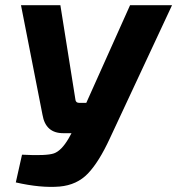

<svg xmlns="http://www.w3.org/2000/svg" viewBox="-20 -710 684 741"><path d="M644 -690 404 -176Q362 -85 319.5 -40.5Q277 4 210 10Q137 16 41 -6L65 -113Q159 -108 188 -118Q217 -128 245 -176L256 -196H224Q156 -196 144 -267L61 -690H213L271 -326Q272 -313 286 -313H313L482 -690Z"/></svg>

Font: Exo 2.0
Style: Bold Italic
Weight: 700
Italic angle: -8°
Designer: Natanael Gama
Version: Version 1.001;PS 001.001;hotconv 1.0.70;makeotf.lib2.5.58329